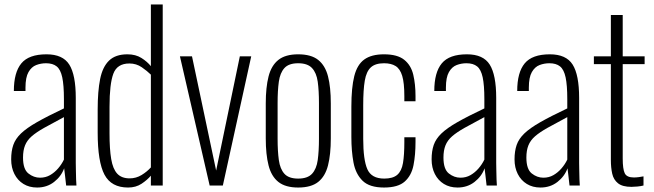

<svg xmlns="http://www.w3.org/2000/svg" viewBox="-20 -830 2924 859"><path d="M146 9Q111 9 85 -7Q59 -23 44.5 -51.5Q30 -80 30 -117Q30 -154 39.5 -181.5Q49 -209 74 -233Q99 -257 145.5 -283.5Q192 -310 266 -345V-386Q266 -449 258.5 -484Q251 -519 233.5 -533Q216 -547 186 -547Q163 -547 142 -539Q121 -531 107.5 -507.5Q94 -484 94 -438V-423H42Q42 -506 75.5 -546.5Q109 -587 188 -587Q261 -587 290 -541Q319 -495 319 -392V-101Q319 -93 319.5 -70.5Q320 -48 320.5 -27Q321 -6 322 0H276Q274 -21 271 -44Q268 -67 267 -77Q254 -41 222 -16Q190 9 146 9ZM159 -35Q184 -35 204 -46.5Q224 -58 240 -76.5Q256 -95 266 -116V-306Q213 -278 177.5 -258Q142 -238 121.5 -220Q101 -202 92 -179.5Q83 -157 83 -125Q83 -73 107 -54Q131 -35 159 -35Z M553 9Q478 9 447.5 -48.5Q417 -106 417 -237V-340Q417 -422 428 -476.5Q439 -531 468 -559Q497 -587 550 -587Q587 -587 613 -570.5Q639 -554 655 -534V-810H708V0H655V-44Q639 -25 613.5 -8Q588 9 553 9ZM560 -32Q589 -32 613.5 -47Q638 -62 655 -81V-496Q639 -512 614.5 -529Q590 -546 559 -546Q504 -546 487 -500Q470 -454 470 -353V-233Q470 -163 477.5 -118.5Q485 -74 504.5 -53Q524 -32 560 -32Z M918 0 785 -578H839L947 -67L1053 -578H1104L977 0Z M1314 9Q1257 9 1225.5 -16Q1194 -41 1181.5 -90Q1169 -139 1169 -211V-367Q1169 -439 1181.5 -488Q1194 -537 1225.5 -562Q1257 -587 1314 -587Q1372 -587 1403.5 -562Q1435 -537 1447.5 -488.5Q1460 -440 1460 -367V-211Q1460 -139 1447.5 -90Q1435 -41 1403.5 -16Q1372 9 1314 9ZM1314 -31Q1356 -31 1376 -52.5Q1396 -74 1401.5 -114Q1407 -154 1407 -209V-369Q1407 -425 1401.5 -464.5Q1396 -504 1376 -525.5Q1356 -547 1314 -547Q1272 -547 1252.5 -525.5Q1233 -504 1227.5 -464.5Q1222 -425 1222 -369V-209Q1222 -154 1227.5 -114Q1233 -74 1252.5 -52.5Q1272 -31 1314 -31Z M1698 9Q1633 9 1602 -21.5Q1571 -52 1561.5 -103Q1552 -154 1552 -217V-353Q1552 -438 1565 -489.5Q1578 -541 1610 -564Q1642 -587 1698 -587Q1758 -587 1788.5 -562.5Q1819 -538 1829 -495.5Q1839 -453 1839 -400V-377H1789V-400Q1789 -459 1779.5 -490.5Q1770 -522 1750 -534.5Q1730 -547 1698 -547Q1659 -547 1639 -528.5Q1619 -510 1612 -469Q1605 -428 1605 -359V-209Q1605 -115 1623.5 -73Q1642 -31 1699 -31Q1738 -31 1757.5 -48Q1777 -65 1783 -101Q1789 -137 1789 -194V-216H1839V-195Q1839 -137 1830 -91Q1821 -45 1791 -18Q1761 9 1698 9Z M2027 9Q1992 9 1966 -7Q1940 -23 1925.5 -51.5Q1911 -80 1911 -117Q1911 -154 1920.5 -181.5Q1930 -209 1955 -233Q1980 -257 2026.5 -283.5Q2073 -310 2147 -345V-386Q2147 -449 2139.5 -484Q2132 -519 2114.5 -533Q2097 -547 2067 -547Q2044 -547 2023 -539Q2002 -531 1988.5 -507.5Q1975 -484 1975 -438V-423H1923Q1923 -506 1956.5 -546.5Q1990 -587 2069 -587Q2142 -587 2171 -541Q2200 -495 2200 -392V-101Q2200 -93 2200.5 -70.5Q2201 -48 2201.5 -27Q2202 -6 2203 0H2157Q2155 -21 2152 -44Q2149 -67 2148 -77Q2135 -41 2103 -16Q2071 9 2027 9ZM2040 -35Q2065 -35 2085 -46.5Q2105 -58 2121 -76.5Q2137 -95 2147 -116V-306Q2094 -278 2058.5 -258Q2023 -238 2002.5 -220Q1982 -202 1973 -179.5Q1964 -157 1964 -125Q1964 -73 1988 -54Q2012 -35 2040 -35Z M2398 9Q2363 9 2337 -7Q2311 -23 2296.5 -51.5Q2282 -80 2282 -117Q2282 -154 2291.5 -181.5Q2301 -209 2326 -233Q2351 -257 2397.5 -283.5Q2444 -310 2518 -345V-386Q2518 -449 2510.5 -484Q2503 -519 2485.5 -533Q2468 -547 2438 -547Q2415 -547 2394 -539Q2373 -531 2359.5 -507.5Q2346 -484 2346 -438V-423H2294Q2294 -506 2327.5 -546.5Q2361 -587 2440 -587Q2513 -587 2542 -541Q2571 -495 2571 -392V-101Q2571 -93 2571.5 -70.5Q2572 -48 2572.5 -27Q2573 -6 2574 0H2528Q2526 -21 2523 -44Q2520 -67 2519 -77Q2506 -41 2474 -16Q2442 9 2398 9ZM2411 -35Q2436 -35 2456 -46.5Q2476 -58 2492 -76.5Q2508 -95 2518 -116V-306Q2465 -278 2429.5 -258Q2394 -238 2373.5 -220Q2353 -202 2344 -179.5Q2335 -157 2335 -125Q2335 -73 2359 -54Q2383 -35 2411 -35Z M2805 6Q2765 6 2745 -10Q2725 -26 2719 -53Q2713 -80 2713 -114V-543H2637V-578H2713V-763H2766V-578H2864V-543H2766V-121Q2766 -74 2775 -55Q2784 -36 2816 -36Q2826 -36 2837.5 -37.5Q2849 -39 2859 -41V0Q2847 3 2832 4.5Q2817 6 2805 6Z"/></svg>

Font: Oswald ExtraLight
Style: Regular
Weight: 250
Designer: Vernon Adams
Foundry: Vernon Adams
Version: Version 4.103;gftools[0.9.33.dev8+g029e19f]